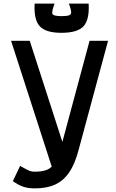

<svg xmlns="http://www.w3.org/2000/svg" viewBox="-20 -1025 640 1059"><path d="M172 14Q135 14 108.5 5Q82 -4 51 -26L91 -110Q124 -91 138.5 -84.5Q153 -78 172 -78Q215 -78 241.5 -89.5Q268 -101 286 -134Q304 -167 321 -231L474 -800H576L413 -196Q393 -120 361.5 -74Q330 -28 284 -7Q238 14 172 14ZM285 -45 41 -800H144L351 -159ZM319 -844Q232 -844 199 -880.5Q166 -917 171 -1005H281Q264 -960 269.5 -948Q275 -936 319 -936Q350 -936 362 -941Q374 -946 372.5 -961Q371 -976 360 -1005H469Q474 -917 441 -880.5Q408 -844 319 -844Z"/></svg>

Font: Victor Mono
Style: Bold
Weight: 700
Monospace: yes
Designer: Rune Bjørnerås
Version: Version 1.561;gftools[0.9.30]